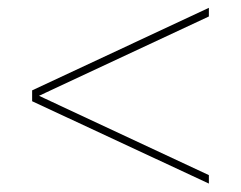

<svg xmlns="http://www.w3.org/2000/svg" viewBox="-20 -626 600 478"><path d="M60 -379.5V-401L500 -606.5V-585ZM500 -169 60 -374V-395.5L500 -190Z"/></svg>

Font: Bodoni Moda 11pt Black
Style: Regular
Weight: 900
Designer: Owen Earl
Foundry: indestructible type
Version: Version 2.004